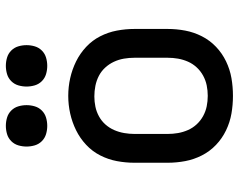

<svg xmlns="http://www.w3.org/2000/svg" viewBox="-98 -690 797 640"><g transform="rotate(-90 300.0 -370.5)"><path d="M300 8Q270 8 241 3Q212 -2 185 -15Q158 -28 136.5 -48.5Q115 -69 101.5 -95.5Q88 -122 82.5 -151Q77 -180 77 -210V-320Q77 -350 82.5 -379Q88 -408 101.5 -434.5Q115 -461 137 -481.5Q159 -502 185.5 -515Q212 -528 241 -534.5Q270 -541 300 -541Q330 -541 359 -534.5Q388 -528 414.5 -515Q441 -502 463 -481.5Q485 -461 498.5 -434.5Q512 -408 517.5 -379Q523 -350 523 -320V-210Q523 -180 517.5 -151Q512 -122 498.5 -95.5Q485 -69 463.5 -48.5Q442 -28 415 -15Q388 -2 359 3Q330 8 300 8ZM300 -76Q318 -76 335 -79.5Q352 -83 367.5 -91.5Q383 -100 395 -113Q407 -126 414 -142Q421 -158 424 -175Q427 -192 427 -210V-320Q427 -338 424 -355.5Q421 -373 413.5 -389Q406 -405 394 -418Q382 -431 366.5 -439Q351 -447 333.5 -450.5Q316 -454 298 -454Q281 -454 264 -450.5Q247 -447 231.5 -438.5Q216 -430 204.5 -417Q193 -404 186 -388Q179 -372 176 -354.5Q173 -337 173 -320V-210Q173 -192 176 -175Q179 -158 186 -142Q193 -126 205 -113Q217 -100 232.5 -91.5Q248 -83 265 -79.5Q282 -76 300 -76ZM400 -611Q386 -611 372.5 -615Q359 -619 349 -629Q339 -639 335 -652.5Q331 -666 331 -680Q331 -694 335 -707.5Q339 -721 349 -731Q359 -741 372.5 -745Q386 -749 400 -749Q414 -749 427.5 -745Q441 -741 451 -731Q461 -721 465 -707.5Q469 -694 469 -680Q469 -666 465 -652.5Q461 -639 451 -629Q441 -619 427.5 -615Q414 -611 400 -611ZM200 -611Q186 -611 172.5 -615Q159 -619 149 -629Q139 -639 135 -652.5Q131 -666 131 -680Q131 -694 135 -707.5Q139 -721 149 -731Q159 -741 172.5 -745Q186 -749 200 -749Q214 -749 227.5 -745Q241 -741 251 -731Q261 -721 265 -707.5Q269 -694 269 -680Q269 -666 265 -652.5Q261 -639 251 -629Q241 -619 227.5 -615Q214 -611 200 -611Z"/></g></svg>

Font: Iosevka Curly Medium Extended
Style: Regular
Weight: 500
Width: 7
Monospace: yes
Designer: Belleve Invis
Foundry: Belleve Invis
Version: Version 11.1.0; ttfautohint (v1.8.3)